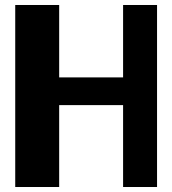

<svg xmlns="http://www.w3.org/2000/svg" viewBox="-20 -699 687 769"><path d="M217 -278V50H41V-679H217V-389H473V-679H609V50H473V-278Z"/></svg>

Font: BM HANNA
Style: Regular
Weight: 400
Designer: BONGJIN KIM, JAEHYUN KEUM, MINJUNG KIM, JUHEE TAE
Foundry: WOOWA BROTHERS Corporation.
Version: Version 1.000